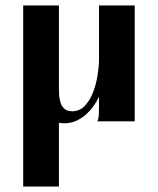

<svg xmlns="http://www.w3.org/2000/svg" viewBox="-20 -445 580 704"><path d="M65 239V-425H196V-120Q196 -108 197 -94Q198 -80 202.5 -67Q207 -54 217 -45.5Q227 -37 245 -37Q273 -37 292 -58Q311 -79 322 -108.5Q333 -138 338 -170.5Q343 -203 343 -225V-425H474V0H337Q342 -13 342.5 -27Q343 -41 343 -55V-90Q334 -71 321 -53.5Q308 -36 292 -22.5Q276 -9 257 -1Q238 7 217 7Q211 7 206 6.5Q201 6 196 5V239Z"/></svg>

Font: Gamine
Style: Bold
Weight: 700
Designer: Tapiwanashe Sebastian Garikayi
Version: Version 1.000